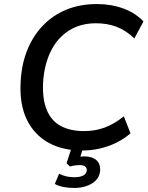

<svg xmlns="http://www.w3.org/2000/svg" viewBox="-20 -734 731 949"><path d="M386 10Q289 10 219 -29Q149 -68 112.5 -143Q76 -218 82 -328Q86 -414 114 -484.5Q142 -555 191 -606.5Q240 -658 307.5 -686Q375 -714 459 -714Q531 -714 591 -691.5Q651 -669 689 -628L644 -544Q604 -583 557.5 -601Q511 -619 455 -619Q377 -619 320 -582.5Q263 -546 230.5 -479.5Q198 -413 193 -325Q189 -243 211.5 -189.5Q234 -136 281 -111Q328 -86 396 -86Q449 -86 496 -103Q543 -120 592 -159L625 -75Q594 -48 555.5 -29Q517 -10 474 0Q431 10 386 10ZM346 195Q319 195 293 190Q267 185 251 175L272 125Q289 133 306.5 137.5Q324 142 348 142Q375 142 391.5 133.5Q408 125 409 107Q409 95 400 88.5Q391 82 373 82Q363 82 351.5 83.5Q340 85 326 89L309 73L339 -20H396L372 57L346 47Q358 43 371.5 41Q385 39 396 39Q420 39 438.5 46.5Q457 54 466.5 69.5Q476 85 475 107Q473 148 436.5 171.5Q400 195 346 195Z"/></svg>

Font: Nunito Sans 10pt SemiBold
Style: Italic
Weight: 600
Italic angle: -9°
Designer: Vernon Adams
Foundry: Vernon Adams
Version: Version 3.101;gftools[0.9.27]